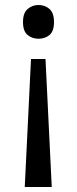

<svg xmlns="http://www.w3.org/2000/svg" viewBox="-20 -566 309 768"><path d="M196 -478Q196 -441 178 -426Q160 -411 134 -411Q109 -411 90.5 -426Q72 -441 72 -478Q72 -514 90.5 -530Q109 -546 134 -546Q160 -546 178 -530Q196 -514 196 -478ZM104 -330H162L187 182H79Z"/></svg>

Font: Go Noto Current
Style: Regular
Weight: 400
Designer: Monotype Design Team
Foundry: Monotype Imaging Inc.
Version: Version 2.007; ttfautohint (v1.8) -l 8 -r 50 -G 200 -x 14 -D